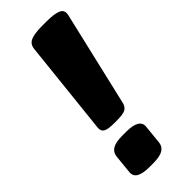

<svg xmlns="http://www.w3.org/2000/svg" viewBox="-233 -735 769 769"><g transform="rotate(-45 152.0 -350.0)"><path d="M129 -222Q90 -222 78 -230Q66 -238 67 -254L110 -657Q112 -683 132.5 -692.5Q153 -702 200 -702H223Q268 -702 288.5 -692.5Q309 -683 302 -656L208 -254Q204 -238 191.5 -230Q179 -222 140 -222ZM102 2Q26 2 31 -41L39 -121Q41 -142 58.5 -153Q76 -164 114 -164H136Q212 -164 207 -121L199 -41Q197 -20 179.5 -9Q162 2 124 2Z"/></g></svg>

Font: Asap Semi Condensed Semi Condensed Black
Style: Italic
Weight: 900
Width: 4
Italic angle: -6°
Designer: Pablo Cosgaya
Foundry: Omnibus-Type
Version: Version 3.001; ttfautohint (v1.8.4.7-5d5b)